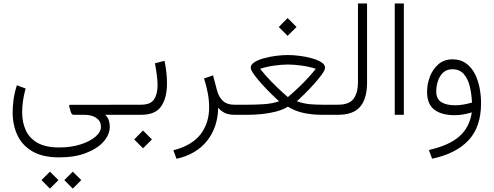

<svg xmlns="http://www.w3.org/2000/svg" viewBox="-20 -678 2916 1134"><path d="M329.1 251.5Q232.9 251.5 172.4 216.6Q111.8 181.6 83.3 121.3Q54.7 61 54.7 -15.6Q54.7 -48.8 59.8 -88.1Q64.9 -127.4 79.6 -174.3L131.3 -155.3Q119.6 -113.3 115.2 -78.1Q110.8 -43 110.8 -15.6Q110.8 44.9 132.6 92Q154.3 139.2 202.4 166Q250.5 192.9 329.1 192.9Q398.9 192.9 454.8 175.3Q510.7 157.7 543.5 129.6Q576.2 101.6 576.2 71.3Q576.2 38.1 549.6 19Q522.9 0 477.5 0H414.6Q403.3 0 397.9 -17.6L388.2 -50.8Q386.7 -59.1 397.5 -59.1H651.4V0H601.1Q617.2 15.1 622.8 33.2Q628.4 51.3 628.4 69.8Q628.4 116.2 592.3 157.7Q556.2 199.2 489 225.3Q421.9 251.5 329.1 251.5ZM409.7 335.9 460 385.7 409.7 436 359.9 385.7ZM274.9 335.9 325.2 385.7 274.9 436 225.1 385.7Z M632.3 -59.6H813Q869.1 -59.6 889.9 -90.8Q910.6 -122.1 910.6 -174.3Q910.6 -202.6 906 -237.1Q901.4 -271.5 895 -304.2L951.7 -318.8Q966.3 -248.5 966.3 -185.1Q966.3 -101.1 932.4 -50.5Q898.4 0 814 0H632.3ZM824.7 92.8 877.4 145.5 824.7 197.8 772.5 145.5Z M1364.7 0Q1328.1 0 1304.4 -12.7Q1280.8 -25.4 1268.6 -42.5Q1266.6 73.7 1202.9 153.8Q1139.2 233.9 1022.5 259.8L1003.9 209.5Q1113.3 181.6 1164.3 115.5Q1215.3 49.3 1215.3 -44.9Q1215.3 -84 1207.5 -126.5Q1199.7 -168.9 1185.1 -214.8L1238.3 -232.9L1261.2 -146Q1272 -105 1296.4 -82.3Q1320.8 -59.6 1362.3 -59.6H1386.2V0Z M1678.7 -571.3 1731.4 -518.6 1678.7 -466.3 1626.5 -518.6ZM1680.2 -353Q1710.4 -353 1748 -348.4Q1785.6 -343.8 1820.3 -334.2Q1855 -324.7 1877.4 -310.8Q1899.9 -296.9 1899.9 -278.3Q1899.9 -264.6 1880.9 -238.3Q1861.8 -211.9 1834 -180.9Q1806.2 -149.9 1778.3 -122.6Q1750.5 -95.2 1732.9 -80.1Q1772 -66.4 1806.6 -63Q1841.3 -59.6 1881.3 -59.6H1958.5V0H1881.3Q1825.7 0 1775.4 -10.3Q1725.1 -20.5 1680.2 -47.9Q1651.4 -29.8 1611.1 -19.3Q1570.8 -8.8 1527.6 -4.4Q1484.4 0 1446.3 0H1366.7V-59.6H1446.8Q1488.8 -59.6 1538.8 -62.7Q1588.9 -65.9 1628.4 -80.1Q1610.4 -95.7 1582.3 -123.3Q1554.2 -150.9 1526.4 -181.6Q1498.5 -212.4 1479.7 -238.8Q1460.9 -265.1 1460.9 -278.3Q1460.9 -296.9 1483.4 -311Q1505.9 -325.2 1540.3 -334.5Q1574.7 -343.8 1612.3 -348.4Q1649.9 -353 1680.2 -353ZM1680.2 -296.9Q1644.5 -296.9 1599.1 -290.5Q1553.7 -284.2 1516.1 -271.5Q1549.8 -229.5 1585.9 -192.9Q1622.1 -156.2 1648.7 -132.3Q1675.3 -108.4 1680.2 -104.5Q1685.1 -108.4 1712.2 -132.3Q1739.3 -156.2 1775.9 -193.1Q1812.5 -230 1845.2 -271.5Q1808.1 -284.2 1762.2 -290.5Q1716.3 -296.9 1680.2 -296.9Z M1939 -59.6H1977.1Q2043.9 -59.6 2069.1 -95.9Q2094.2 -132.3 2094.2 -190.4V-657.7H2147.9V-190.9Q2147.9 -95.7 2107.4 -47.9Q2066.9 0 1976.6 0H1939Z M2365.2 -657.7V0H2311.5V-657.7Z M2821.3 -68.8Q2821.3 71.8 2746.8 150.9Q2672.4 230 2532.2 259.3L2513.2 208Q2631.8 181.2 2692.6 127.9Q2753.4 74.7 2766.6 -14.2Q2744.1 -7.3 2717.8 -2.4Q2691.4 2.4 2666 2.4Q2587.9 2.4 2545.2 -30.3Q2502.4 -63 2502.4 -135.3Q2502.4 -182.1 2519.5 -226.3Q2536.6 -270.5 2570.1 -299.1Q2603.5 -327.6 2652.8 -327.6Q2699.7 -327.6 2731.9 -304.4Q2764.2 -281.2 2783.9 -243.2Q2803.7 -205.1 2812.5 -159.4Q2821.3 -113.8 2821.3 -68.8ZM2668.5 -56.2Q2693.4 -56.2 2718.8 -60.8Q2744.1 -65.4 2767.6 -72.3Q2765.6 -121.6 2754.9 -166.7Q2744.1 -211.9 2719.5 -240.5Q2694.8 -269 2651.9 -269Q2616.7 -269 2595.7 -248Q2574.7 -227.1 2565.7 -196.8Q2556.6 -166.5 2556.6 -138.2Q2556.6 -93.3 2586.7 -74.7Q2616.7 -56.2 2668.5 -56.2Z"/></svg>

Font: Vazirmatn UI ExtraLight
Style: Regular
Weight: 200
Designer: Saber Rastikerdar
Foundry: Saber Rastikerdar
Version: Version 33.003